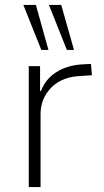

<svg xmlns="http://www.w3.org/2000/svg" viewBox="-20 -761 423 781"><path d="M97 0V-492H143V-391H147Q164 -438 207.5 -466.5Q251 -495 312 -499L350 -501L354 -455L295 -451Q226 -445 185.5 -401.5Q145 -358 145 -297V0ZM252 -558 179 -741H229L281 -558ZM148 -558 75 -741H126L177 -558Z"/></svg>

Font: Nunito Sans 7pt SemiCondensed ExtraLight
Style: Regular
Weight: 250
Width: 4
Designer: Vernon Adams
Foundry: Vernon Adams
Version: Version 3.101;gftools[0.9.27]